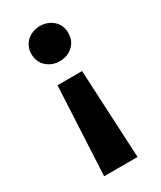

<svg xmlns="http://www.w3.org/2000/svg" viewBox="-183 -588 711 846"><g transform="rotate(-30 172.5 -164.5)"><path d="M85.5 193 108 -257H233L255.5 193ZM170.5 -343.5Q132.5 -343.5 104.8 -367.8Q77 -392 77 -433Q77 -460 89.8 -480Q102.5 -500 123.8 -511Q145 -522 170.5 -522Q209 -522 236.8 -498Q264.5 -474 264.5 -433Q264.5 -405.5 251.8 -385.5Q239 -365.5 217.5 -354.5Q196 -343.5 170.5 -343.5Z"/></g></svg>

Font: Geologica Cursive SemiBold
Style: Regular
Weight: 600
Designer: Sindre Bremnes, Frode Helland
Foundry: Monokrom Skriftforlag AS
Version: Version 1.010;gftools[0.9.28]